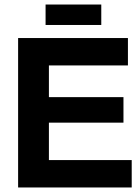

<svg xmlns="http://www.w3.org/2000/svg" viewBox="-20 -828 619 848"><path d="M545 -539H196V-399H525.3V-286.3H196V-121H561.7V0H60V-660H545ZM181.3 -808H427.3V-717.7H181.3Z"/></svg>

Font: Nata Sans
Style: Regular
Weight: 400
Designer: Daniel Uzquiano Cruz
Version: Version 1.001